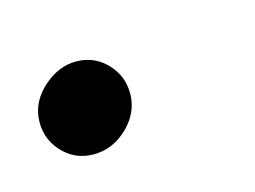

<svg xmlns="http://www.w3.org/2000/svg" viewBox="-52 -127 232 175"><g transform="rotate(-15 64.0 -39.0)"><path d="M21 4Q3 4 -9 -9.5Q-21 -23 -19 -42Q-17 -58 -3 -70Q11 -82 27 -82Q45 -82 57 -68.5Q69 -55 67 -36Q65 -20 51.5 -8Q38 4 21 4Z"/></g></svg>

Font: Kulim Park ExtraLight
Style: Italic
Weight: 275
Italic angle: -8°
Designer: Noponies / Dale Sattler
Foundry: Noponies
Version: Version 1.000; ttfautohint (v1.8.3)